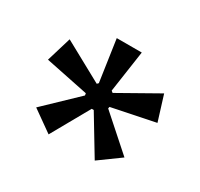

<svg xmlns="http://www.w3.org/2000/svg" viewBox="-79 -791 512 492"><g transform="rotate(30 177.0 -544.5)"><path d="M112 -394 50 -438 143 -527 142 -533 15 -559 37 -632 154 -568 158 -572 140 -695H214L196 -572L201 -568L316 -633L339 -559L212 -533L211 -528L310 -440L248 -395L181 -506H175Z"/></g></svg>

Font: Bricolage Grotesque 96pt ExtraBold Light
Style: Regular
Weight: 300
Version: Version 1.001;gftools[0.9.33.dev8+g029e19f]